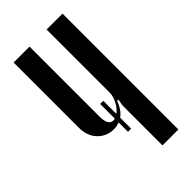

<svg xmlns="http://www.w3.org/2000/svg" viewBox="-220 -760 819 819"><g transform="rotate(-45 189.5 -350.5)"><path d="M239 -273Q224 -232 199 -214Q174 -196 143 -196Q101 -196 71.5 -226Q42 -256 42 -308V-700H138V-277Q138 -224 169 -224Q181 -224 194 -233Q207 -242 217.5 -256Q228 -270 234.5 -287.5Q241 -305 241 -322V-700H337V-1H241V-242L246 -271ZM178 -314H197V-146H178Z"/></g></svg>

Font: Moniqa Narrow Heading
Style: Bold
Weight: 700
Width: 4
Designer: Rajesh Rajput
Foundry: Rajesh Rajput
Version: Version 1.000